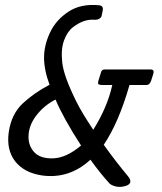

<svg xmlns="http://www.w3.org/2000/svg" viewBox="-20 -692 648 768"><path d="M202.1 -293.9Q159.2 -272 128.7 -234.4Q98.1 -196.8 94.5 -155.3Q90.8 -113.8 115 -85.4Q139.2 -57.1 192.1 -58.6Q245.1 -60.1 304.2 -109.9Q232.9 -220.2 202.1 -293.9ZM498 -352.1Q455.1 -202.1 395 -112.8Q442.9 -45.9 492.2 13.2Q515.1 42 481.7 52Q448.2 62 419.9 43.9Q382.8 3.9 341.8 -53.2Q256.8 24.9 147.9 9.8Q76.2 -1 40.5 -46.9Q4.9 -92.8 15.1 -164.1Q25.9 -236.8 72 -279.3Q118.2 -321.8 178.2 -353Q156.2 -412.1 156.2 -461.7Q156.2 -511.2 180.2 -562Q204.1 -612.8 254.2 -645.5Q304.2 -678.2 377 -670.9Q394 -668.9 391.1 -650.9L386.2 -627Q379.9 -612.8 358.9 -612.8Q316.9 -617.2 272.9 -584Q250 -566.9 236.6 -531.5Q223.1 -496.1 229 -441.7Q234.9 -387.2 285.2 -286.1Q306.2 -243.2 353 -172.9Q409.2 -262.2 429.2 -352.1H389.2Q372.1 -352.1 372.1 -359.1Q372.1 -366.2 377 -379.9L383.8 -401.9Q386.2 -414.1 398.9 -414.1H583Q600.1 -414.1 591.8 -392.1L587.9 -379.9Q581.1 -352.1 566.9 -352.1Z"/></svg>

Font: Allan
Style: Regular
Weight: 400
Designer: Anton Koovit
Foundry: Anton Koovit
Version: Version 1.002